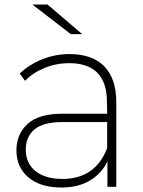

<svg xmlns="http://www.w3.org/2000/svg" viewBox="-20 -821 629 844"><path d="M122.2 -801.1H188.9L341.1 -671.1H291.1ZM491.1 -372.2V0H452.2V-111.1Q425.6 -56.7 373.9 -26.7Q322.2 3.3 251.1 3.3Q157.8 3.3 105 -41.1Q52.2 -85.6 52.2 -160Q52.2 -231.1 101.1 -276.1Q150 -321.1 254.4 -321.1H451.1L450 -374.4Q450 -457.8 408.3 -500.6Q366.7 -543.3 284.4 -543.3Q226.7 -543.3 175.6 -522.2Q124.4 -501.1 90 -465.6L66.7 -497.8Q108.9 -537.8 166.1 -560.6Q223.3 -583.3 285.6 -583.3Q385.6 -583.3 438.3 -529.4Q491.1 -475.6 491.1 -372.2ZM451.1 -170V-284.4H254.4Q170 -284.4 131.7 -252.2Q93.3 -220 93.3 -163.3Q93.3 -103.3 136.1 -68.9Q178.9 -34.4 254.4 -34.4Q398.9 -34.4 451.1 -170Z"/></svg>

Font: Paperlogy 2 ExtraLight
Style: Regular
Weight: 250
Designer: redesigned by Lee Juim, glyphs from Gmarket Sans & Montserrat
Foundry: PT&
Version: Version 1.001